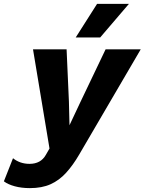

<svg xmlns="http://www.w3.org/2000/svg" viewBox="-112 -754 745 989"><path d="M42 215Q-1 215 -36 205.5Q-71 196 -92 180L-45 61Q-28 75 -6.5 82.5Q15 90 40 90Q69 90 90 78.5Q111 67 124 44L143 11L58 -500H231L243 -231L246 -109L302 -228L432 -500H613L296 42Q264 97 228.5 136Q193 175 148.5 195Q104 215 42 215ZM388 -734H552L404 -561H278Z"/></svg>

Font: Kantumruy Pro
Style: Bold Italic
Weight: 700
Italic angle: -13°
Version: Version 1.002